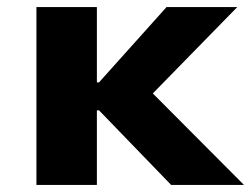

<svg xmlns="http://www.w3.org/2000/svg" viewBox="-20 -523 710 543"><path d="M83 0V-503H254V-290H260L451 -503H651L386 -232L391 -280L670 0H464L260 -211H254V0Z"/></svg>

Font: Nunito Sans 7pt SemiExpanded ExtraBold
Style: Regular
Weight: 800
Width: 6
Designer: Vernon Adams
Foundry: Vernon Adams
Version: Version 3.101;gftools[0.9.27]